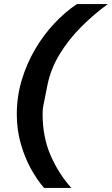

<svg xmlns="http://www.w3.org/2000/svg" viewBox="-20 -780 546 937"><path d="M62 -222Q62 -309 86 -389Q110 -469 151 -539Q192 -609 244.5 -665Q297 -721 355 -760H506Q436 -709 375 -647.5Q314 -586 271 -515.5Q228 -445 212 -367L192 -267Q189 -252 188.5 -241.5Q188 -231 188 -222Q188 -111 227 -21.5Q266 68 328 137H195Q160 97 129.5 41Q99 -15 80.5 -82Q62 -149 62 -222Z"/></svg>

Font: IBM Plex Sans Var
Style: Italic
Weight: 400
Italic angle: -11.31°
Designer: Mike Abbink, Paul van der Laan, Pieter van Rosmalen
Foundry: Bold Monday
Version: Version 1.001